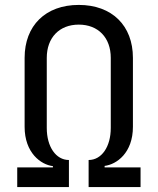

<svg xmlns="http://www.w3.org/2000/svg" viewBox="-20 -760 640 780"><path d="M260 0V-110C207 -110 170 -164 170 -240V-525C170 -607 221 -660 300 -660C379 -660 430 -607 430 -525V-240C430 -164 393 -110 340 -110V0H551V-80H405V-86C454 -92 520 -139 520 -245V-525C520 -656 435 -740 300 -740C165 -740 80 -656 80 -525V-245C80 -139 146 -91 195 -85V-80H50V0Z"/></svg>

Font: Tekne LDO
Style: Regular
Weight: 400
Monospace: yes
Designer: Alessio Laiso, Mario Rullo, Paolo Rosset
Foundry: Alessio Laiso
Version: Version 1.000;hotconv 1.0.109;makeotfexe 2.5.65596